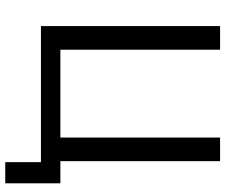

<svg xmlns="http://www.w3.org/2000/svg" viewBox="-86 -666 893 762"><g transform="rotate(90 361.0 -284.5)"><path d="M623 141.6V0H83V-710.9H176.8V-77.1H525.4V-710.9H619.1V-77.1H707V141.6Z"/></g></svg>

Font: RobotoFlex
Style: Regular
Weight: 400
Designer: Berlow after Robertson
Foundry: Google
Version: Version 2.136